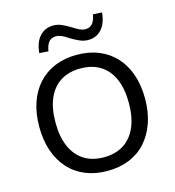

<svg xmlns="http://www.w3.org/2000/svg" viewBox="-132 -1035 1055 1155"><g transform="rotate(-15 395.5 -457.5)"><path d="M395 9Q320 9 259 -16Q198 -41 155 -88.5Q112 -136 89 -203Q66 -270 66 -353Q66 -437 89 -503.5Q112 -570 155 -617Q198 -664 259 -689Q320 -714 395 -714Q471 -714 532 -689Q593 -664 636 -617Q679 -570 702 -503.5Q725 -437 725 -354Q725 -270 701.5 -203Q678 -136 635.5 -88.5Q593 -41 532 -16Q471 9 395 9ZM395 -76Q468 -76 519 -108.5Q570 -141 597 -203Q624 -265 624 -353Q624 -442 597 -503.5Q570 -565 519 -597Q468 -629 395 -629Q323 -629 272 -597Q221 -565 194 -503.5Q167 -442 167 -353Q167 -265 194 -203Q221 -141 272 -108.5Q323 -76 395 -76ZM237 -778 181 -782Q187 -849 220 -885Q253 -921 305 -921Q330 -921 355 -910.5Q380 -900 409 -882Q437 -864 454 -856.5Q471 -849 486 -849Q515 -849 531 -868Q547 -887 553 -924L609 -921Q603 -854 570.5 -818Q538 -782 486 -782Q461 -782 435 -793Q409 -804 380 -822Q355 -839 337.5 -846.5Q320 -854 304 -854Q275 -854 259 -835Q243 -816 237 -778Z"/></g></svg>

Font: Nunito Sans 12pt ExtraLight 10pt Medium
Style: Regular
Weight: 500
Version: Version 3.101;gftools[0.9.27]